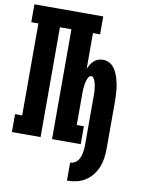

<svg xmlns="http://www.w3.org/2000/svg" viewBox="-101 -803 803 1088"><g transform="rotate(10 300.0 -259.0)"><path d="M362 217V113Q374 113 385.5 107.5Q397 102 404.5 92.5Q412 83 416.5 71.5Q421 60 423.5 48.5Q426 37 427 24.5Q428 12 428 0V-275Q428 -283 428 -291Q428 -299 427.5 -307Q427 -315 426 -322.5Q425 -330 424 -338Q423 -346 421 -353.5Q419 -361 416 -368.5Q413 -376 408 -383Q403 -390 395 -390Q387 -390 382 -383Q377 -376 374 -368.5Q371 -361 369 -353.5Q367 -346 366 -338Q365 -330 364 -322.5Q363 -315 362.5 -307Q362 -299 362 -291Q362 -283 362 -275V-103H403V0H238V-632H172V0H7V-103H48V-632H7V-735H403V-632H362V-425Q367 -439 374.5 -451Q382 -463 392.5 -473Q403 -483 417 -488Q431 -493 445 -493Q462 -493 477.5 -486Q493 -479 504 -466.5Q515 -454 522.5 -438.5Q530 -423 535 -407Q540 -391 543.5 -374.5Q547 -358 548.5 -341.5Q550 -325 551 -308.5Q552 -292 552 -275V0Q552 27 548 54.5Q544 82 534 107Q524 132 506.5 154Q489 176 466 190.5Q443 205 416 211Q389 217 362 217Z"/></g></svg>

Font: Iosevka Slab XBdEx
Style: Regular
Weight: 800
Width: 7
Monospace: yes
Designer: Belleve Invis
Foundry: Belleve Invis
Version: Version 11.1.0; ttfautohint (v1.8.3)